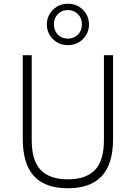

<svg xmlns="http://www.w3.org/2000/svg" viewBox="-20 -1001 728 1029"><path d="M344 8Q222 8 162 -57.5Q102 -123 102 -256V-705H150V-251Q150 -139 198.5 -89.5Q247 -40 344 -40Q440 -40 488.5 -89.5Q537 -139 537 -251V-705H586V-256Q586 -123 525.5 -57.5Q465 8 344 8ZM344 -759Q311 -759 286 -774Q261 -789 246 -814Q231 -839 231 -870Q231 -901 246 -926Q261 -951 286 -966Q311 -981 344 -981Q377 -981 402 -966Q427 -951 442 -926Q457 -901 457 -870Q457 -839 442 -814Q427 -789 402 -774Q377 -759 344 -759ZM344 -794Q376 -794 397.5 -815.5Q419 -837 419 -870Q419 -904 397.5 -925.5Q376 -947 343 -947Q311 -947 290 -925.5Q269 -904 269 -871Q269 -837 290 -815.5Q311 -794 344 -794Z"/></svg>

Font: Nunito Sans 7pt SemiCondensed ExtraLight
Style: Regular
Weight: 250
Width: 4
Designer: Vernon Adams
Foundry: Vernon Adams
Version: Version 3.101;gftools[0.9.27]